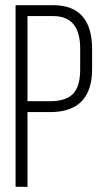

<svg xmlns="http://www.w3.org/2000/svg" viewBox="-20 -720 406 740"><path d="M185 -700Q335 -700 335 -530V-454Q335 -288 173 -288H86V0H40V-700ZM173 -330Q234 -330 261.5 -358.5Q289 -387 289 -451V-533Q289 -658 185 -658H86V-330Z"/></svg>

Font: Bebas Neue Book
Style: Regular
Weight: 300
Designer: Ryoichi Tsunekawa
Foundry: Ryoichi Tsunekawa
Version: Version 1.003;PS 001.003;hotconv 1.0.88;makeotf.lib2.5.64775